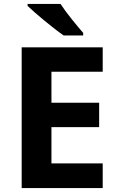

<svg xmlns="http://www.w3.org/2000/svg" viewBox="-20 -1005 600 974"><path d="M287 -985H120V-975C158 -938 252 -860 303 -825H402V-838C370 -875 316 -940 287 -985ZM501 -51V-176H241V-360H483V-484H241V-641H501V-765H90V-51Z"/></svg>

Font: Noto Sans Tamil UI
Style: Bold
Weight: 700
Designer: Jelle Bosma - Monotype Design Team
Foundry: Monotype Imaging Inc.
Version: Version 2.004